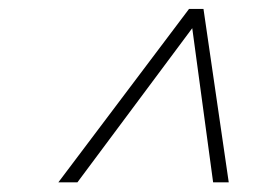

<svg xmlns="http://www.w3.org/2000/svg" viewBox="-20 -702 574 418"><path d="M397 -652H407L148.5 -305H107L391.5 -682.5H423L478 -305H444Z"/></svg>

Font: Newsreader Light
Style: Italic
Weight: 300
Italic angle: -17°
Designer: Hugues Gentile
Foundry: Production Type
Version: Version 1.003